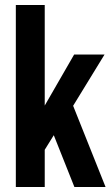

<svg xmlns="http://www.w3.org/2000/svg" viewBox="-20 -744 446 764"><path d="M43 0V-724H158V-324L275 -527H396L271 -323L400 0H276L194 -206L158 -148V0Z"/></svg>

Font: Archivo ExtraCondensed
Style: Bold
Weight: 700
Width: 2
Designer: Hector Gatti
Foundry: Omnibus-Type
Version: Version 2.001